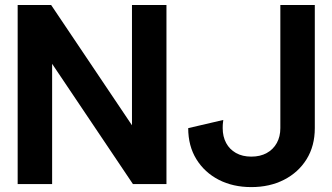

<svg xmlns="http://www.w3.org/2000/svg" viewBox="-20 -743 1342 775"><path d="M186.5 -722.7H51.3V0H190.4V-485.4L516.6 0H651.9V-722.7H512.7V-237.3ZM881.3 -258.8 739.7 -225.8Q739.7 -153.8 772.7 -100.3Q805.7 -46.9 863 -17.3Q920.4 12.2 994.4 12.2Q1068.4 12.2 1126.3 -17.3Q1184.3 -46.9 1217.5 -100.3Q1250.7 -153.8 1250.7 -225.8V-722.7H1111.6V-225.8Q1111.6 -191.7 1097.3 -165.8Q1083 -139.9 1056.8 -125.4Q1030.5 -110.8 994.4 -110.8Q958.5 -110.8 932.6 -125.4Q906.7 -139.9 892.8 -165.8Q878.9 -191.7 878.9 -225.8Q878.9 -240 880 -247.8Q881.1 -255.6 881.3 -258.8Z"/></svg>

Font: Giphurs
Style: Regular
Weight: 400
Version: Version 2.010